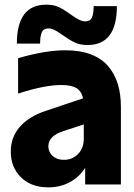

<svg xmlns="http://www.w3.org/2000/svg" viewBox="-20 -786 570 818"><path d="M353 -594.2Q327.1 -594.2 308.3 -601.1Q289.6 -607.9 267.1 -623L235.8 -644Q206.5 -665 187 -665Q166 -665 158.4 -649.2Q150.9 -633.3 150.9 -600.1H51.8Q51.8 -766.1 176.8 -766.1Q202.6 -766.1 221.7 -759.3Q240.7 -752.4 263.2 -736.8L293.9 -715.8Q323.2 -694.8 342.8 -694.8Q363.8 -694.8 371.3 -710.7Q378.9 -726.6 378.9 -759.8H478Q478 -594.2 353 -594.2ZM25.9 -140.1Q25.9 -202.1 64.9 -246.1Q104 -290 172.9 -313L334 -367.2Q327.1 -397.5 305.7 -410.6Q284.2 -423.8 241.2 -423.8Q168.9 -423.8 57.1 -387.2V-538.1Q172.9 -571.8 258.8 -571.8Q321.3 -571.8 367.2 -554.2Q413.1 -536.6 440.9 -503.9Q468.8 -471.2 481.9 -428Q495.1 -384.8 495.1 -330.1V0H342.8V-70.8Q317.4 -31.2 276.9 -9.5Q236.3 12.2 186 12.2Q112.3 12.2 69.1 -30.8Q25.9 -73.7 25.9 -140.1ZM186 -163.1Q186 -138.2 204.3 -121.6Q222.7 -105 252 -105Q288.1 -105 312.5 -129.9Q336.9 -154.8 336.9 -194.8V-255.9L249 -227.1Q186 -206.5 186 -163.1Z"/></svg>

Font: TASA Explorer
Style: Regular
Weight: 900
Designer: Weizhong Zhang
Foundry: Local Remote
Version: Version 1.000;Glyphs 3.1.2 (3151)